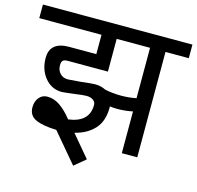

<svg xmlns="http://www.w3.org/2000/svg" viewBox="-133 -776 1052 1026"><g transform="rotate(15 393.5 -263.0)"><path d="M678.2 -583V0H592.8V-231Q550.8 -222.2 507.8 -222.2Q487.8 -222.2 466.8 -225.1V-219.2Q466.8 -143.1 427 -99.6Q387.2 -56.2 319.8 -40L420.9 80.1L358.9 131.8L223.1 -28.8H222.2V-29.8Q147.9 -31.7 107.9 -49.8Q67.9 -67.9 67.9 -113.8Q67.9 -146 85.4 -167.5Q103 -189 130.9 -189Q168 -189 200.9 -166.5Q233.9 -144 269 -100.1Q382.8 -115.2 382.8 -210Q382.8 -227.1 368.4 -237.1Q354 -247.1 331.1 -247.1Q314 -247.1 265.1 -240.2Q249 -238.3 226.6 -235.6Q204.1 -232.9 198.2 -232.9Q141.1 -232.9 104.5 -277.3Q67.9 -321.8 67.9 -386.2Q67.9 -432.1 95 -454.1Q122.1 -476.1 172.9 -476.1H324.2V-583H-20V-658.2H807.1V-583ZM408.2 -583V-401.9H185.1Q166 -401.9 158.9 -394Q151.9 -386.2 151.9 -369.1Q151.9 -341.3 168.5 -323.7Q185.1 -306.2 211.9 -306.2Q221.7 -306.2 286.1 -312Q342.3 -318.8 359.9 -318.8Q393.1 -318.8 418.9 -305.2Q459 -296.4 507.8 -295.9Q552.7 -295.9 592.8 -304.2V-583Z"/></g></svg>

Font: Sarala
Style: Regular
Weight: 400
Designer: Andres Torresi
Foundry: Huerta Tipografica
Version: Version 1.004;PS 001.003;hotconv 1.0.70;makeotf.lib2.5.58329